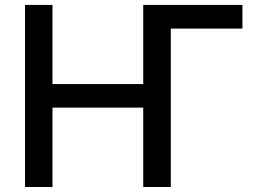

<svg xmlns="http://www.w3.org/2000/svg" viewBox="-20 -747 1033 767"><path d="M189.6 -727.3V-411.2H552.2V-727.3H948.5V-632.8H662.3V0H552.2V-317.1H189.6V0H79.9V-727.3Z"/></svg>

Font: Inter P Medium
Style: Regular
Weight: 500
Designer: Rasmus Andersson
Foundry: rsms
Version: Version 3.018;git-588b23468